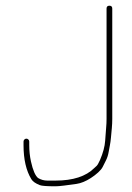

<svg xmlns="http://www.w3.org/2000/svg" viewBox="-20 -703 462 673"><path d="M353.5 -673V-286C353.5 -276 353 -265.7 352 -255C351 -244.3 349.9 -229.1 348.6 -209.4C347.3 -189.6 341.3 -167.2 330.5 -142L324 -129C321.7 -124.3 317.2 -119.3 310.5 -114C281.2 -84.7 235.8 -70 174.5 -70H146C134.3 -70 123.5 -73 113.5 -79C103.7 -86.9 95.3 -106.2 88.5 -137.1C84.5 -155.2 82.5 -174.1 82.5 -194V-207C82.5 -209.7 81.5 -212 79.5 -214C77.5 -216 75.2 -217 72.5 -217C69.8 -217 67.5 -216 65.5 -214C63.5 -212 62.5 -209.7 62.5 -207V-194C62.5 -144.6 71.6 -104.9 89.9 -74.9C94.8 -66.8 104.8 -59.8 119.8 -54C126.6 -51.3 144.7 -50 174 -50C181 -50 191.2 -50.8 204.5 -52.5C217.8 -54.2 232.4 -56.1 248.2 -58.4C264 -60.7 280.8 -67.6 298.5 -79C307.8 -85 316.3 -91.5 324 -98.5C331.7 -105.5 337 -112 340 -118L351.4 -140.7C356 -149.9 359.2 -160 361 -171C362 -177 363.3 -184.2 365 -192.5C366.7 -200.8 368 -210.5 369 -221.5C370 -232.5 371 -243.3 372 -254C373 -264.7 373.5 -275.3 373.5 -286V-673C373.5 -679.7 370.2 -683 363.5 -683C356.8 -683 353.5 -679.7 353.5 -673Z"/></svg>

Font: Proton
Style: RgExt
Weight: 500
Version: Version 1.017